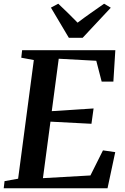

<svg xmlns="http://www.w3.org/2000/svg" viewBox="-27 -1013 674 1033"><path d="M-7 0 -2.5 -38.5 70.5 -51.5 155 -690 87.5 -702.5 92 -743H593.5L583 -574H520L491 -686L289 -697L251.5 -415L476.5 -429.5L465 -347L244.5 -358.5L204 -54.5L459.5 -69L527 -204L593 -194.5L551.5 0ZM343.5 -809.5 247 -972 286.5 -993Q313 -968 339.2 -942.5Q365.5 -917 390.5 -891Q424.5 -917 460.5 -942.2Q496.5 -967.5 533 -993L569 -971.5L417.5 -809.5Z"/></svg>

Font: Merriweather 48pt SemiBold
Style: Italic
Weight: 600
Italic angle: -7.8°
Designer: Eben Sorkin
Foundry: Eben Sorkin
Version: Version 2.101